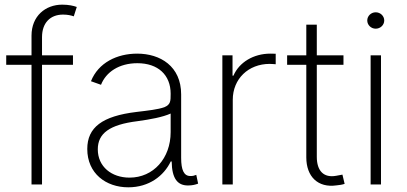

<svg xmlns="http://www.w3.org/2000/svg" viewBox="-20 -780 1722 812"><path d="M113.3 -629.4V-545.9H6.3V-505.9H113.3V0H157.7V-505.9H288.6V-545.9H157.7V-623C157.7 -683.1 192.4 -718.3 246.6 -718.3C266.6 -718.3 280.8 -714.8 292 -710.9L304.7 -750.5C291.5 -755.4 271 -760.3 243.2 -760.3C171.9 -760.3 113.3 -711.9 113.3 -629.4Z M522.5 12.2C610.4 12.2 672.9 -36.1 702.1 -97.2H706.1C707 -24.4 731 4.4 774.9 4.4C793.5 4.4 806.2 1 817.9 -3.4L810.1 -40.5C799.8 -36.6 795.9 -35.6 784.7 -35.6C757.8 -35.6 746.1 -61 746.1 -112.3V-380.9C746.1 -499.5 658.2 -553.2 560.1 -553.2C475.1 -553.2 396 -515.1 364.7 -436.5L407.2 -421.4C428.2 -475.1 483.4 -512.7 561 -512.7C648.4 -512.7 701.7 -462.9 701.7 -383.8C701.7 -352.5 701.7 -337.9 675.3 -326.7C647.9 -316.9 606.9 -312.5 557.6 -306.6C412.1 -289.1 349.1 -241.2 349.1 -149.9C349.1 -46.4 428.2 12.2 522.5 12.2ZM527.8 -28.8C451.7 -28.8 393.6 -75.2 393.6 -148.4C393.6 -215.8 442.9 -252.9 562 -267.6C615.2 -274.9 668.5 -284.7 701.7 -299.8V-221.2C701.7 -110.8 628.9 -28.8 527.8 -28.8Z M920.4 0H964.4V-357.9C964.4 -446.3 1030.3 -509.8 1120.6 -509.8C1132.3 -509.8 1142.1 -508.3 1146 -508.3V-552.7L1123.5 -553.2C1051.8 -553.2 991.2 -516.1 967.3 -460H963.4V-545.9H920.4Z M1275.4 -675.8V-545.9H1194.3V-505.9H1275.4V-114.3C1275.4 -34.2 1323.7 15.6 1403.8 3.9C1415 2.9 1427.7 1 1437.5 -2.4L1428.2 -41.5C1419.4 -39.6 1409.2 -37.6 1401.9 -36.6C1349.1 -26.9 1319.8 -57.1 1319.8 -116.7V-505.9H1432.6V-545.9H1319.8V-675.8Z M1547.4 0H1591.3V-545.9H1547.4ZM1568.8 -658.7C1588.9 -658.7 1605 -674.3 1605 -693.4C1605 -712.4 1588.9 -728 1568.8 -728C1549.3 -728 1533.2 -712.4 1533.2 -693.4C1533.2 -674.3 1549.3 -658.7 1568.8 -658.7Z"/></svg>

Font: Raveo ExtraLight
Style: Regular
Weight: 200
Designer: Jakub Foglar, Rasmus Andersson (Inter)
Foundry: Jakubfoglar.com
Version: Version 1.100;Glyphs 3.2.3 (3260)